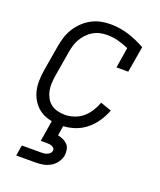

<svg xmlns="http://www.w3.org/2000/svg" viewBox="-140 -626 780 935"><g transform="rotate(20 250.0 -159.0)"><path d="M211 8Q182 8 154 2Q126 -4 104 -18.5Q82 -33 66.5 -55.5Q51 -78 44 -104.5Q37 -131 37.5 -160Q38 -189 43 -218L65 -348Q69 -372 76.5 -396.5Q84 -421 98 -443.5Q112 -466 131 -484.5Q150 -503 173.5 -515.5Q197 -528 221.5 -533Q246 -538 272 -538Q296 -538 320.5 -534Q345 -530 367 -523Q389 -516 410.5 -506.5Q432 -497 453 -485L430 -350H369L386 -456Q360 -468 331.5 -475.5Q303 -483 273 -483Q254 -483 236 -479Q218 -475 201 -465Q184 -455 170.5 -440.5Q157 -426 147.5 -409.5Q138 -393 133 -375Q128 -357 125 -339L103 -209Q100 -189 99 -169Q98 -149 102 -130.5Q106 -112 115 -95.5Q124 -79 138.5 -68Q153 -57 172 -52Q191 -47 211 -47Q234 -47 258.5 -55Q283 -63 302.5 -79.5Q322 -96 335.5 -117.5Q349 -139 358 -163L415 -143Q403 -111 383 -82Q363 -53 335.5 -32Q308 -11 275.5 -1.5Q243 8 211 8ZM57 220 66 165H166Q174 165 181.5 164Q189 163 196.5 160Q204 157 210 151.5Q216 146 217 138Q219 131 214.5 125Q210 119 203.5 116.5Q197 114 190 113Q183 112 175 112H145L163 0H224L215 58Q229 61 242.5 67Q256 73 265.5 83Q275 93 278 108Q281 123 279 138Q276 157 264 174.5Q252 192 234 202.5Q216 213 196.5 216.5Q177 220 157 220Z"/></g></svg>

Font: Iosevka Slab Light
Style: Italic
Weight: 300
Italic angle: -9°
Monospace: yes
Designer: Belleve Invis
Foundry: Belleve Invis
Version: Version 11.1.1; ttfautohint (v1.8.3)